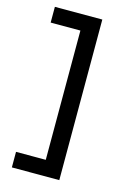

<svg xmlns="http://www.w3.org/2000/svg" viewBox="-124 -780 662 954"><g transform="rotate(15 206.5 -303.0)"><path d="M280 -716H36V-635H189V30H36V110H280Z"/></g></svg>

Font: Uncut Sans Medium
Style: Regular
Weight: 500
Designer: Kasper Nordkvist
Foundry: UNCUT.wtf
Version: Version 1.304;Glyphs 3.2 (3246)